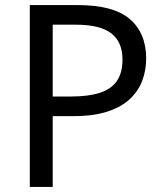

<svg xmlns="http://www.w3.org/2000/svg" viewBox="-20 -734 645 754"><path d="M286 -714Q426 -714 490 -659Q554 -604 554 -504Q554 -460 539.5 -419.5Q525 -379 492 -347Q459 -315 404 -296.5Q349 -278 269 -278H187V0H97V-714ZM278 -637H187V-355H259Q327 -355 372 -369.5Q417 -384 439 -416Q461 -448 461 -500Q461 -569 417 -603Q373 -637 278 -637Z"/></svg>

Font: hexlbangla05
Style: Book
Weight: 400
Designer: Jelle Bosma - Monotype Design Team
Foundry: Monotype Imaging Inc.
Version: Version 2.003